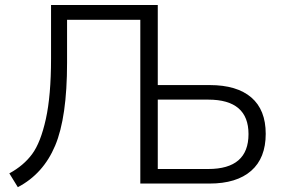

<svg xmlns="http://www.w3.org/2000/svg" viewBox="-20 -739 1139 773"><path d="M17.6 -41Q75.2 -72.3 109.4 -118.7Q143.6 -165 164.6 -259.8Q185.5 -354.5 185.5 -502.9V-718.8H615.2V-396.5H824.2Q933.6 -396.5 991.7 -346.7Q1049.8 -296.9 1049.8 -200.2Q1049.8 -102.5 991.2 -51.3Q932.6 0 823.2 0H544.9V-659.2H250V-486.3Q250 -266.6 202.1 -152.8Q154.3 -39.1 51.8 14.6ZM615.2 -58.6H818.4Q980.5 -58.6 980.5 -199.2Q980.5 -337.9 818.4 -337.9H615.2Z"/></svg>

Font: Min Sans Light
Style: Regular
Weight: 300
Designer: Jinseong-Kim, NotoSansCJK, Nunito
Foundry: Jinseong-Kim
Version: Version 1.400;Glyphs 3.1.2 (3151)